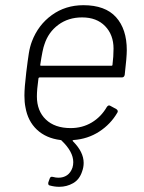

<svg xmlns="http://www.w3.org/2000/svg" viewBox="-20 -532 554 739"><path d="M391 -120Q397 -129 404 -125L428 -112Q436 -106 432 -99Q406 -54 362 -25.5Q318 3 263 7Q257 8 261 12Q302 53 302 95Q302 112 296 128Q286 159 261.5 173Q237 187 208 187Q190 187 172 182Q164 181 166 170L171 156Q174 146 184 149Q195 152 205 152Q224 152 238 142.5Q252 133 259 113Q262 103 262 92Q262 52 217 9Q216 7 213 7Q157 0 122 -33Q87 -66 78 -119Q74 -138 74 -164Q74 -194 81 -253Q87 -302 91 -327Q95 -352 103 -373Q127 -436 179.5 -474Q232 -512 301 -512Q385 -512 426.5 -466Q468 -420 468 -339Q468 -312 460 -244Q458 -234 449 -234H133Q129 -234 128 -230Q122 -187 122 -161Q122 -105 156.5 -72Q191 -39 252 -39Q297 -39 333 -60.5Q369 -82 391 -120ZM135 -283Q134 -279 138 -279H409Q413 -279 413 -283Q417 -315 417 -345Q417 -398 384.5 -431.5Q352 -465 296 -465Q243 -465 204.5 -436.5Q166 -408 151 -361Q144 -343 135 -283Z"/></svg>

Font: Barlow Light
Style: Italic
Weight: 300
Italic angle: -7°
Designer: Jeremy Tribby
Foundry: Tribby Type
Version: Version 1.408